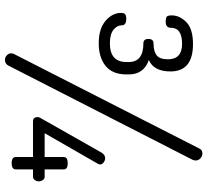

<svg xmlns="http://www.w3.org/2000/svg" viewBox="-51 -758 836 774"><g transform="rotate(90 367.0 -371.0)"><path d="M155 -396Q230 -396 230 -463V-472Q230 -531 155 -531Q137 -531 137 -551Q137 -572 155 -572Q187 -572 203 -584.5Q219 -597 219 -630Q219 -687 157 -687Q92 -687 92 -642Q92 -621 68 -621Q52 -621 47 -625.5Q42 -630 42 -645Q42 -677 69 -704Q96 -731 158 -731Q268 -731 268 -640Q268 -573 222 -553Q280 -533 280 -472V-463Q280 -406 245.5 -378.5Q211 -351 155 -351Q96 -351 64 -378.5Q32 -406 32 -441Q32 -453 37.5 -457.5Q43 -462 56 -462Q82 -462 82 -444Q82 -425 100 -410.5Q118 -396 155 -396ZM613 -17V-86H470Q452 -86 452 -105Q452 -109 455 -115L595 -362Q604 -377 618 -377Q626 -377 634.5 -371Q643 -365 643 -357Q643 -353 641 -349L517 -133H613V-210Q613 -226 638 -226Q663 -226 663 -210V-133H693Q701 -133 706 -125.5Q711 -118 711 -109Q711 -100 705.5 -93Q700 -86 693 -86H663V-17Q663 0 638 0Q613 0 613 -17ZM599 -769Q609 -769 618 -761Q627 -753 627 -742Q627 -735 624 -729L245 12Q238 27 221 27Q211 27 203 19.5Q195 12 195 2Q195 -4 198 -10L579 -757Q584 -769 599 -769Z"/></g></svg>

Font: Dosis
Style: Book
Weight: 400
Designer: EdgarTolentino, PabloImpallari, IginoMarini
Foundry: EdgarTolentino, PabloImpallari, IginoMarini
Version: Version 1.007